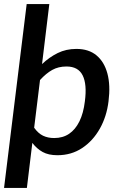

<svg xmlns="http://www.w3.org/2000/svg" viewBox="-45 -761 585 950"><path d="M88 169H-25L87 -741H199L163 -444Q199 -478 240.5 -498.5Q282 -519 333 -519Q394 -519 432.5 -487Q471 -455 486.5 -397Q502 -339 492 -260Q483 -185 449 -124.5Q415 -64 361.5 -28.5Q308 7 239 7Q195 7 166 -9Q137 -25 115 -54ZM284 -432Q244 -432 213.5 -415Q183 -398 153 -365L124 -129Q144 -101 168 -89.5Q192 -78 223 -78Q266 -78 297 -99Q328 -120 348 -160.5Q368 -201 375 -260Q386 -344 364 -388Q342 -432 284 -432Z"/></svg>

Font: Aleo SemiBold
Style: Italic
Weight: 600
Italic angle: -7°
Designer: Alessio Laiso
Foundry: Alessio Laiso
Version: Version 2.001;gftools[0.9.29]